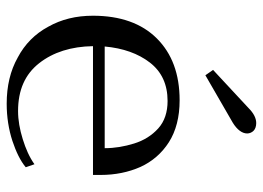

<svg xmlns="http://www.w3.org/2000/svg" viewBox="-126 -650 786 574"><g transform="rotate(90 267.0 -363.0)"><path d="M205 -584C205 -584 347 -666 347 -666C368 -679 379 -694 379 -709C379 -716 376 -723 371 -728C366 -733 358 -736 348 -736C333 -736 318 -728 303 -713C303 -713 189 -607 189 -607C189 -607 205 -584 205 -584ZM503 -248C503 -248 503 -271 503 -271C503 -314 495 -354 479 -390C463 -425 438 -454 405 -475C372 -496 330 -507 280 -507C201 -507 140 -484 95 -439C50 -394 27 -330 27 -248C27 -197 38 -153 60 -114C81 -75 112 -44 152 -23C191 -1 237 10 290 10C330 10 367 4 401 -7C434 -18 461 -31 480 -47C480 -47 471 -73 471 -73C450 -58 425 -47 396 -38C367 -29 339 -24 312 -24C249 -24 202 -45 169 -87C136 -129 119 -183 118 -248C118 -248 503 -248 503 -248ZM423 -283C423 -283 119 -283 119 -283C124 -338 140 -383 167 -418C194 -453 232 -471 282 -471C315 -471 343 -462 364 -443C385 -424 400 -400 409 -371C418 -342 423 -313 423 -283Z"/></g></svg>

Font: BUSH 25 TRIRONG 0515 A
Style: Regular
Weight: 400
Designer: Katatrad Team
Foundry: CadsonDemak